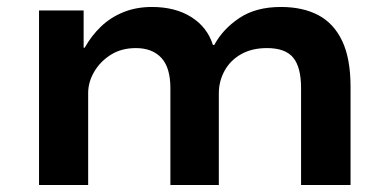

<svg xmlns="http://www.w3.org/2000/svg" viewBox="-20 -531 1116 551"><path d="M92 0V-501H220V-394H223Q242 -428 269.5 -454.5Q297 -481 334 -496Q371 -511 416 -511Q483 -511 529 -482Q575 -453 591 -402H595Q619 -447 666.5 -479Q714 -511 786 -511Q849 -511 893.5 -487.5Q938 -464 962 -413.5Q986 -363 986 -282V0H844V-278Q844 -338 821.5 -365.5Q799 -393 746 -393Q703 -393 672 -375.5Q641 -358 624.5 -328Q608 -298 608 -263V0H469V-278Q469 -337 443 -365Q417 -393 370 -393Q328 -393 297.5 -373.5Q267 -354 250 -324.5Q233 -295 233 -264V0Z"/></svg>

Font: Nunito Sans 7pt SemiExpanded
Style: Bold
Weight: 700
Width: 6
Designer: Vernon Adams
Foundry: Vernon Adams
Version: Version 3.101;gftools[0.9.27]